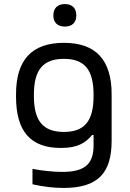

<svg xmlns="http://www.w3.org/2000/svg" viewBox="-20 -720 640 946"><path d="M59 -256V-244C59 -72 131 9 280 9C362 9 400 -15 434 -55H441V-3C441 87 399 127 287 127C242 127 186 121 140 112V188C195 200 243 206 294 206C463 206 530 132 530 -26V-256C530 -425 452 -509 295 -509C137 -509 59 -425 59 -256ZM147 -247V-253C147 -376 192 -430 295 -430C397 -430 441 -376 441 -253V-247C441 -124 397 -70 295 -70C192 -70 147 -124 147 -247ZM243 -643C243 -610 263 -589 300 -589C336 -589 356 -610 356 -643V-645C356 -679 336 -700 300 -700C263 -700 243 -679 243 -645Z"/></svg>

Font: LT Wave Mono
Style: Regular
Weight: 400
Designer: Daniel Lyons
Version: Version 2.5 (Glyphs App)